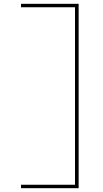

<svg xmlns="http://www.w3.org/2000/svg" viewBox="-20 -843 540 1006"><path d="M90 143V125H373V-805H90V-823H392V143Z"/></svg>

Font: Iosevka SS04 Thin
Style: Regular
Weight: 100
Monospace: yes
Designer: Belleve Invis
Foundry: Belleve Invis
Version: Version 19.0.0; ttfautohint (v1.8.4)